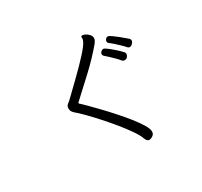

<svg xmlns="http://www.w3.org/2000/svg" viewBox="-164 -980 1328 1260"><g transform="rotate(-30 500.0 -349.5)"><path d="M635 -669Q571 -593 497 -524Q423 -455 349 -387Q348 -386 348 -385Q348 -381 351 -378Q363 -368 390.5 -340.5Q418 -313 454.5 -275Q491 -237 529 -194.5Q567 -152 600 -110.5Q633 -69 653 -35.5Q673 -2 673 18Q673 33 664 42Q655 51 645 54.5Q635 58 632 58Q622 58 614.5 49.5Q607 41 604 31Q594 3 566.5 -37Q539 -77 502 -122.5Q465 -168 425.5 -212Q386 -256 351 -291.5Q316 -327 293 -346Q286 -352 279.5 -361.5Q273 -371 273 -385Q273 -404 285 -413.5Q297 -423 304 -429Q410 -530 470.5 -591.5Q531 -653 556.5 -687Q582 -721 582 -738Q582 -741 581.5 -743Q581 -745 581 -747Q581 -754 587 -756Q588 -757 592 -757Q601 -757 614.5 -750Q628 -743 639 -730.5Q650 -718 650 -703Q650 -693 645 -685Q640 -677 635 -669ZM847 -546Q843 -542 837 -538Q831 -534 824 -534Q815 -534 808 -542Q801 -551 783.5 -568Q766 -585 747 -602Q728 -619 716 -627Q709 -633 709 -642Q709 -651 716 -659Q723 -667 733 -667Q741 -667 759.5 -654Q778 -641 799 -624Q820 -607 835.5 -593.5Q851 -580 851 -580Q856 -573 856 -567Q856 -561 853 -555.5Q850 -550 847 -546ZM773 -485Q764 -476 752 -476Q747 -476 742 -478Q737 -480 732 -486Q723 -498 707 -514Q691 -530 674.5 -545.5Q658 -561 647 -570Q640 -576 640 -585Q640 -595 648.5 -603Q657 -611 667 -611Q674 -611 694.5 -595.5Q715 -580 738.5 -559Q762 -538 777 -521Q782 -516 782 -507Q782 -496 773 -485Z"/></g></svg>

Font: QiushuiShotai Bright
Style: Regular
Weight: 400
Designer: Christian Thalmann (Catharsis Fonts)
Version: Version 1.250;